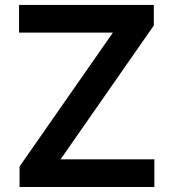

<svg xmlns="http://www.w3.org/2000/svg" viewBox="-20 -747 693 767"><path d="M58.2 0V-82L431.1 -616.8H56.1V-727.3H594.5V-645.2L221.9 -110.4H596.6V0Z"/></svg>

Font: Inter P Semi Bold
Style: Regular
Weight: 600
Designer: Rasmus Andersson
Foundry: rsms
Version: Version 3.018;git-588b23468